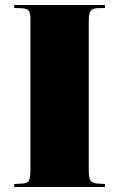

<svg xmlns="http://www.w3.org/2000/svg" viewBox="-20 -750 478 770"><path d="M37 0V-12L71 -14Q90 -15 96 -26Q102 -37 102 -70V-673Q102 -698 95.5 -707Q89 -716 66 -717L37 -718V-730H401V-718L368 -717Q350 -716 343 -705Q336 -694 336 -667V-66Q336 -35 343.5 -25.5Q351 -16 370 -14L401 -12V0Z"/></svg>

Font: Literata 72pt Black
Style: Regular
Weight: 900
Designer: Latin by Veronika Burian and Jose Scaglione. Greek by Irene Vlachou. Cyrillic by Vera Evstafieva.
Foundry: TypeTogether
Version: Version 3.002